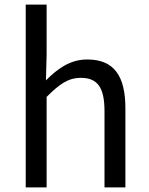

<svg xmlns="http://www.w3.org/2000/svg" viewBox="-20 -816 647 836"><path d="M183 -796H92V0H183V-394C238 -449 276 -477 332 -477C404 -477 435 -436 435 -332V0H526V-344C526 -485 477 -557 360 -557C285 -557 231 -517 180 -466L183 -578Z"/></svg>

Font: Spoqa Han Sans Neo
Style: Regular
Weight: 400
Designer: [Spoqa Han Sans Neo] Dong-huui Kim ___ Younghwa Kang ___ Yujin Lee ___ [Noto Sans] Ryoko NISHIZUKA ____ (kana & ideograp
Foundry: Spoqa (http://www.spoqa-han-sans.com)
Version: Version 1.100;hotconv 1.0.109;makeotfexe 2.5.65596